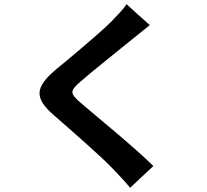

<svg xmlns="http://www.w3.org/2000/svg" viewBox="-20 -825 980 910"><path d="M635 -755 580 -805C565 -782 535 -751 508 -723C445 -661 316 -554 242 -493C148 -412 140 -362 234 -280C320 -205 458 -85 515 -25C543 4 571 34 597 65L651 14L707 -38C611 -133 432 -277 362 -338C311 -383 310 -393 360 -437C423 -492 547 -590 608 -640C630 -658 661 -683 690 -706Z"/></svg>

Font: GenSekiGothic2 TW B
Style: Regular
Weight: 700
Version: Version 2.100;PS 2.1;hotconv 16.6.51;makeotf.lib2.5.65220 DE